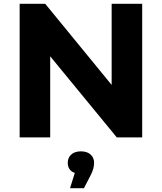

<svg xmlns="http://www.w3.org/2000/svg" viewBox="-20 -720 848 1006"><path d="M725 -700V0H592L243 -425V0H83V-700H217L565 -275V-700ZM473 133Q473 164 455 198L420 266H347L372 186Q354 180 344.5 166.5Q335 153 335 133Q335 106 353.5 89.5Q372 73 404 73Q436 73 454.5 89.5Q473 106 473 133Z"/></svg>

Font: APTA Sans Regular
Style: Bold Italic
Weight: 700
Version: Version 7.200